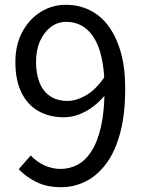

<svg xmlns="http://www.w3.org/2000/svg" viewBox="-20 -766 595 799"><path d="M235 13Q175 13 131.5 -8.5Q88 -30 58 -62L108 -119Q132 -93 164.5 -78Q197 -63 232 -63Q269 -63 302 -80Q335 -97 360.5 -136.5Q386 -176 400.5 -240Q415 -304 415 -398Q415 -488 396.5 -550Q378 -612 342 -643.5Q306 -675 255 -675Q220 -675 192 -654Q164 -633 147 -596Q130 -559 130 -508Q130 -459 144.5 -422.5Q159 -386 188.5 -366Q218 -346 261 -346Q298 -346 338.5 -369.5Q379 -393 416 -447L420 -374Q398 -346 369.5 -324Q341 -302 309.5 -290Q278 -278 246 -278Q185 -278 139.5 -304Q94 -330 69 -381.5Q44 -433 44 -508Q44 -580 73 -633.5Q102 -687 149.5 -716.5Q197 -746 254 -746Q307 -746 352 -724.5Q397 -703 430 -659.5Q463 -616 482 -551Q501 -486 501 -398Q501 -287 479 -208.5Q457 -130 419 -81Q381 -32 333.5 -9.5Q286 13 235 13Z"/></svg>

Font: Noto Sans TC
Style: Regular
Weight: 400
Designer: Ryoko NISHIZUKA  (kana, bopomofo & ideographs); Paul D. Hunt (Latin, Greek & Cyrillic); Sandoll Communications , Soo-you
Foundry: Adobe
Version: Version 2.004-H2;hotconv 1.0.118;makeotfexe 2.5.65603